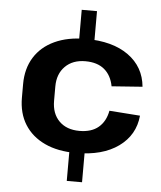

<svg xmlns="http://www.w3.org/2000/svg" viewBox="-57 -839 787 939"><g transform="rotate(5 336.5 -370.0)"><path d="M381 -790V-631H306V-790ZM381 -109V50H306V-109ZM338 -90Q249 -90 185 -120Q121 -150 86.5 -205Q52 -260 52 -337V-403Q52 -479 86.5 -534.5Q121 -590 185.5 -620Q250 -650 338 -650Q470 -650 548 -594Q626 -538 635 -441L484 -430Q474 -483 439.5 -512Q405 -541 346 -541Q284 -541 247 -504Q210 -467 210 -405V-335Q210 -272 246.5 -235.5Q283 -199 346 -199Q405 -199 439.5 -228Q474 -257 484 -310L635 -299Q626 -203 547.5 -146.5Q469 -90 338 -90Z"/></g></svg>

Font: Pathway Extreme 8pt Thin 12pt
Style: Bold
Weight: 700
Version: Version 1.001;gftools[0.9.26]